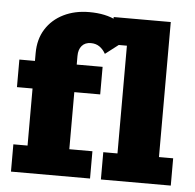

<svg xmlns="http://www.w3.org/2000/svg" viewBox="-46 -640 699 687"><g transform="rotate(5 303.0 -296.5)"><path d="M18 0V-98H69V-303H13V-402H69V-430Q69 -480 92 -516.5Q115 -553 155.5 -573Q196 -593 248 -593Q307 -593 346.5 -572Q386 -551 403 -516L316 -449Q307 -465 294 -474Q281 -483 263 -483Q242 -483 230.5 -469.5Q219 -456 219 -433V-402H312V-303H219V-98H302V0ZM341 0V-98H392V-485H336V-583H541V-98H592V0Z"/></g></svg>

Font: Rokkitt ExtraBold
Style: Regular
Weight: 800
Version: Version 3.103